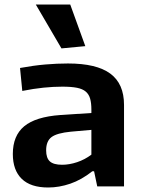

<svg xmlns="http://www.w3.org/2000/svg" viewBox="-20 -828 636 853"><path d="M194 5Q116 5 76.5 -33.5Q37 -72 37 -144Q37 -225 87.5 -267Q138 -309 248 -317L386 -326V-341Q386 -370 380.5 -389.5Q375 -409 361 -421Q347 -433 322 -438Q297 -443 257 -443Q217 -443 173 -438.5Q129 -434 79 -424L69 -526Q129 -537 181 -541.5Q233 -546 282 -546Q409 -546 470 -501Q531 -456 531 -362V0H412L398 -67H390Q342 -29 292.5 -12Q243 5 194 5ZM256 -96Q288 -96 322.5 -107.5Q357 -119 386 -141V-251L295 -243Q233 -237 209 -219Q185 -201 185 -160Q185 -126 201.5 -111Q218 -96 256 -96ZM253 -613 139 -808H292L359 -623Z"/></svg>

Font: Encode Sans Wide
Style: SemiBold
Weight: 600
Designer: Pablo Impallari, Andres Torresi
Foundry: Pablo Impallari, Andres Torresi
Version: Version 1.000; ttfautohint (v1.00) -l 8 -r 50 -G 200 -x 14 -